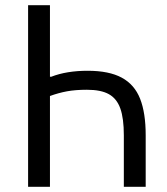

<svg xmlns="http://www.w3.org/2000/svg" viewBox="-20 -718 640 738"><path d="M88 -698H172V-423H177Q236 -446 317 -446Q399 -446 448 -419.5Q497 -393 518.5 -338.5Q540 -284 540 -198V0H456V-198Q456 -263 442.5 -301Q429 -339 398.5 -356Q368 -373 314 -373Q270 -373 237.5 -367Q205 -361 172 -349V0H88Z"/></svg>

Font: iA Writer Quattro V
Style: Regular
Weight: 400
Designer: Mike Abbink, Paul van der Laan, Pieter van Rosmalen, Oliver Reichenstein
Foundry: Information Architects Inc.
Version: Version 2.000